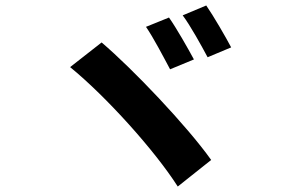

<svg xmlns="http://www.w3.org/2000/svg" viewBox="-20 -755 1040 701"><path d="M597 -691 513 -657C540 -618 578 -545 601 -502L688 -538C667 -577 624 -653 597 -691ZM733 -735 647 -699C676 -660 715 -589 738 -546L824 -582C804 -620 760 -696 733 -735ZM351 -600 236 -510C367 -403 544 -207 629 -74L751 -171C663 -295 464 -504 351 -600Z"/></svg>

Font: Noto Sans Mono CJK JP Bold
Style: Regular
Weight: 700
Designer: Ryoko NISHIZUKA (kana & ideographs); Paul D. Hunt (Latin, Greek & Cyrillic); Wenlong ZHANG (bopomofo); Sandoll Communica
Foundry: Adobe Systems Incorporated
Version: Version 1.004;PS 1.004;hotconv 1.0.82;makeotf.lib2.5.63406